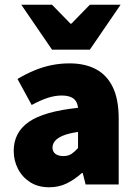

<svg xmlns="http://www.w3.org/2000/svg" viewBox="-20 -780 576 812"><path d="M188 12Q141 12 107.5 -9.5Q74 -31 56 -66Q38 -101 38 -142Q38 -220 102 -264.5Q166 -309 310 -324Q308 -342 300 -353.5Q292 -365 277 -370.5Q262 -376 240 -376Q213 -376 183 -366.5Q153 -357 114 -336L54 -446Q89 -467 125 -482Q161 -497 198 -504.5Q235 -512 274 -512Q339 -512 385.5 -487.5Q432 -463 457 -411.5Q482 -360 482 -278V0H342L330 -48H326Q296 -21 262.5 -4.5Q229 12 188 12ZM248 -120Q269 -120 283 -129.5Q297 -139 310 -154V-222Q269 -216 245.5 -206Q222 -196 212 -183Q202 -170 202 -156Q202 -139 214 -129.5Q226 -120 248 -120ZM200 -570 70 -760H200L278 -680H282L360 -760H490L360 -570Z"/></svg>

Font: Mada Black
Style: Regular
Weight: 900
Designer: Khaled Hosny
Version: Version 1.5